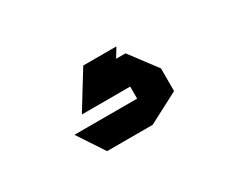

<svg xmlns="http://www.w3.org/2000/svg" viewBox="-52 -160 704 580"><g transform="rotate(-30 300.0 130.0)"><path d="M298 126 334 32H388L458 125V126ZM182 126V125L259 0H374V1L298 126ZM192 260 132 169V168H350V260ZM350 260V126H458V204L351 260Z"/></g></svg>

Font: Foldit Black
Style: Regular
Weight: 900
Version: Version 1.003